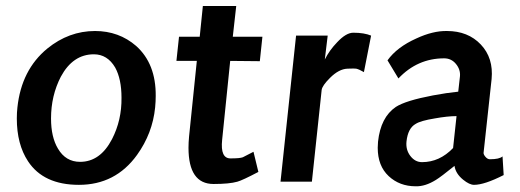

<svg xmlns="http://www.w3.org/2000/svg" viewBox="-20 -617 1765 652"><path d="M39.1 -252Q52.7 -379.9 140.6 -452.1Q213.9 -511.7 302.7 -511.7Q383.8 -511.7 442.4 -460.9Q509.8 -400.4 508.8 -291Q508.8 -272.5 506.8 -252Q498 -164.1 445.3 -90.8Q372.1 10.7 248 10.7Q127.9 10.7 75.2 -69.3Q37.1 -127 37.1 -214.8Q37.1 -234.4 39.1 -252ZM153.3 -214.8Q153.3 -151.4 176.8 -112.3Q203.1 -67.4 252 -67.4Q320.3 -67.4 360.4 -144.5Q393.6 -209 392.6 -285.2Q392.6 -348.6 371.1 -387.7Q344.7 -432.6 298.8 -432.6Q227.5 -432.6 186.5 -356.4Q153.3 -292 153.3 -214.8Z M622.1 -154.3 648.4 -410.2H579.1L587.9 -492.2H658.2L668.9 -596.7H782.2L770.5 -492.2H871.1L862.3 -409.2L761.7 -410.2L734.4 -142.6Q727.5 -78.1 763.7 -79.1Q794.9 -79.1 804.7 -83Q822.3 -91.8 840.8 -101.6L857.4 -33.2Q803.7 -4.9 786.1 0Q758.8 7.8 705.1 7.8Q620.1 7.8 620.1 -115.2Q620.1 -132.8 622.1 -154.3Z M1160.2 -383.8Q1130.9 -382.8 1100.6 -352.5Q1074.2 -326.2 1072.3 -311.5L1039.1 0H932.6L985.4 -496.1H1092.8L1083 -415Q1098.6 -446.3 1125 -473.6Q1155.3 -505.9 1179.7 -505.9Q1216.8 -505.9 1240.2 -496.1L1215.8 -372.1Q1199.2 -381.8 1189.5 -383.8Q1185.5 -384.8 1160.2 -383.8Z M1530.3 -222.7Q1500 -222.7 1456.1 -214.8Q1408.2 -207 1391.6 -196.3Q1365.2 -181.6 1360.4 -136.7Q1357.4 -108.4 1373.5 -87.4Q1389.6 -66.4 1413.1 -66.4Q1472.7 -66.4 1518.6 -114.3ZM1523.4 -53.7Q1477.5 -16.6 1460 -5.9Q1423.8 16.6 1391.6 15.6Q1336.9 15.6 1299.8 -19Q1262.7 -53.7 1262.7 -115.2Q1262.7 -125 1263.7 -135.7Q1272.5 -218.8 1324.2 -253.9Q1357.4 -275.4 1450.2 -293Q1497.1 -301.8 1536.1 -305.7L1542 -358.4Q1543.9 -380.9 1528.3 -399.9Q1512.7 -418.9 1488.3 -418.9Q1397.5 -418.9 1333 -350.6L1295.9 -412.1Q1328.1 -457 1393.6 -486.3Q1450.2 -512.7 1498 -511.7Q1569.3 -511.7 1612.8 -465.8Q1656.2 -419.9 1649.4 -348.6L1622.1 -97.7Q1622.1 -91.8 1628.9 -84Q1635.7 -76.2 1643.6 -76.2Q1675.8 -76.2 1686.5 -85.9L1690.4 -22.5Q1625 10.7 1589.8 10.7Q1574.2 10.7 1552.7 -6.8Q1527.3 -27.3 1523.4 -53.7Z"/></svg>

Font: Puritan
Style: BoldItalic
Weight: 700
Version: 2.1